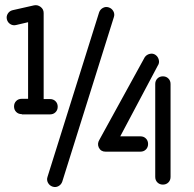

<svg xmlns="http://www.w3.org/2000/svg" viewBox="-20 -694 758 752"><path d="M66 -246 65 -247Q52 -247 43.5 -255.5Q35 -264 35 -277Q35 -290 43.5 -298.5Q52 -307 65 -307H90V-607L43 -596Q31 -593 20.5 -599.5Q10 -606 7 -618Q4 -630 10.5 -640.5Q17 -651 29 -654L113 -673Q127 -676 139 -667Q151 -658 151 -643V-306H176Q189 -306 197.5 -297.5Q206 -289 206 -276Q206 -263 197.5 -254.5Q189 -246 176 -246H121ZM395 -100H393Q375 -100 367 -116Q360 -131 369 -146L547 -470Q554 -480 566.5 -483Q579 -486 589 -479Q599 -472 602 -459.5Q605 -447 598 -437L451 -160H530Q543 -160 551.5 -151.5Q560 -143 560 -130Q560 -117 551.5 -108.5Q543 -100 530 -100ZM648 -1Q648 12 639.5 20.5Q631 29 618 29Q605 29 596.5 20.5Q588 12 588 -1V-365Q588 -378 596.5 -386.5Q605 -395 618 -395Q631 -395 639.5 -386.5Q648 -378 648 -365ZM224 17Q220 29 209 35Q198 41 186 37Q174 33 168 22Q162 11 166 -1L368 -645Q372 -657 383 -663Q394 -669 406 -665Q418 -661 424 -650Q430 -639 426 -627Z"/></svg>

Font: Beon
Style: Medium
Weight: 500
Designer: BSozoo
Foundry: BSozoo
Version: Version 001.000